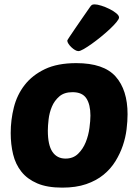

<svg xmlns="http://www.w3.org/2000/svg" viewBox="-20 -849 638 879"><path d="M265 10Q196 10 150.5 -9.5Q105 -29 78 -63Q51 -97 40 -142.5Q29 -188 29 -240Q29 -300 43.5 -357.5Q58 -415 93 -460Q128 -505 185.5 -532.5Q243 -560 329 -560Q455 -560 509.5 -498.5Q564 -437 564 -326Q564 -295 559.5 -257.5Q555 -220 542.5 -183Q530 -146 508.5 -111Q487 -76 454 -49Q421 -22 374.5 -6Q328 10 265 10ZM312 -427Q274 -427 251.5 -407.5Q229 -388 217.5 -360.5Q206 -333 202.5 -302.5Q199 -272 199 -251Q199 -185 220 -154Q241 -123 280 -123Q315 -123 337.5 -145Q360 -167 372.5 -198Q385 -229 389.5 -263Q394 -297 394 -320Q394 -370 375.5 -398.5Q357 -427 312 -427ZM339 -615Q332 -615 323.5 -620Q315 -625 307 -632.5Q299 -640 293.5 -648.5Q288 -657 288 -663Q288 -665 298 -680Q308 -695 323 -717Q338 -739 356 -765Q374 -791 390 -814Q396 -823 400 -826Q404 -829 413 -829Q425 -829 444 -823Q463 -817 481 -808Q499 -799 512 -788.5Q525 -778 525 -769Q525 -762 513.5 -748Q502 -734 484 -717Q466 -700 444 -682Q422 -664 401 -649Q380 -634 363.5 -624.5Q347 -615 339 -615Z"/></svg>

Font: Poetsen One
Style: Regular
Weight: 400
Designer: Pablo Impallari, Rodrigo Fuenzalida
Foundry: Pablo Impallari, Rodrigo Fuenzalida
Version: Version 1.001; ttfautohint (v0.93) -l 8 -r 50 -G 200 -x 14 -